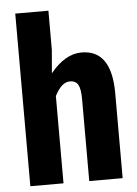

<svg xmlns="http://www.w3.org/2000/svg" viewBox="-54 -814 609 856"><g transform="rotate(-5 250.0 -386.0)"><path d="M46.9 0V-772.5H195.3V-597.7L186.5 -493.2Q252 -574.2 326.2 -574.2Q460 -574.2 460 -379.9V0H310.5V-367.2Q310.5 -412.1 299.8 -431.2Q289.1 -450.2 262.7 -450.2Q225.6 -450.2 195.3 -390.6V0Z"/></g></svg>

Font: GenEi Gothic M Regular
Style: Bold
Weight: 700
Designer: o_tamon (Modified); [Source Han Sans]
Ryoko NISHIZUKA  (kana & ideographs); Paul D. Hunt (Latin, Greek & Cyrillic); Wenl
Version: Version 1.1a;Original Version 1.004